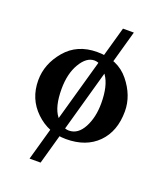

<svg xmlns="http://www.w3.org/2000/svg" viewBox="-148 -747 882 1021"><g transform="rotate(20 293.0 -236.5)"><path d="M286.1 9.8Q186 9.8 113.5 -59.8Q41 -129.4 41 -234.4Q41 -326.7 106.7 -404.5Q172.4 -482.4 285.2 -482.4Q403.3 -482.4 467 -403.6Q530.8 -324.7 530.8 -235.8Q530.8 -122.6 465.1 -56.4Q399.4 9.8 286.1 9.8ZM285.2 -38.1Q336.4 -38.1 367.2 -95.7Q397.9 -153.3 397.9 -232.9Q397.9 -332.5 362.1 -383.8Q326.2 -435.1 286.1 -435.1Q241.7 -435.1 207.5 -377.4Q173.3 -319.8 173.3 -232.9Q173.3 -132.3 209.7 -85.2Q246.1 -38.1 285.2 -38.1ZM202.6 173.3H140.1L370.6 -646H432.1Z"/></g></svg>

Font: Kelvinch
Style: Bold
Weight: 700
Designer: Paul James Miller
Foundry: High-Logic / Made with FontCreator
Version: Version 3.501;March 28, 2021;FontCreator 13.0.0.2683 64-bit